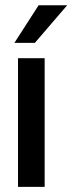

<svg xmlns="http://www.w3.org/2000/svg" viewBox="-20 -726 281 746"><path d="M241 -705.5 115.5 -559.5H36L130 -705.5ZM50 -500H153.5V0H50Z"/></svg>

Font: Overused Grotesk Medium
Style: Regular
Weight: 525
Version: Version 0.004